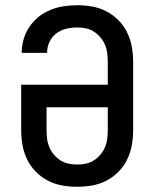

<svg xmlns="http://www.w3.org/2000/svg" viewBox="-20 -702 590 734"><path d="M275 12Q246 12 217.5 7Q189 2 163 -11.5Q137 -25 116.5 -46Q96 -67 83.5 -93Q71 -119 66 -147.5Q61 -176 61 -205V-378H392V-465Q392 -482 390 -498.5Q388 -515 381.5 -530.5Q375 -546 364 -559Q353 -572 339 -581Q325 -590 308.5 -593.5Q292 -597 275 -597Q254 -597 233 -592Q212 -587 195 -574Q178 -561 169 -541.5Q160 -522 160 -500H63Q63 -527 70.5 -552.5Q78 -578 92.5 -599.5Q107 -621 127.5 -637.5Q148 -654 172.5 -664Q197 -674 223 -678Q249 -682 275 -682Q304 -682 332.5 -677Q361 -672 387 -658.5Q413 -645 433.5 -624Q454 -603 466.5 -577Q479 -551 484 -522.5Q489 -494 489 -465V-205Q489 -176 484 -147.5Q479 -119 466.5 -93Q454 -67 433.5 -46Q413 -25 387 -11.5Q361 2 332.5 7Q304 12 275 12ZM275 -73Q292 -73 308.5 -76.5Q325 -80 339 -89Q353 -98 364 -111Q375 -124 381.5 -139.5Q388 -155 390 -171.5Q392 -188 392 -205V-292H158V-205Q158 -188 160 -171.5Q162 -155 168.5 -139.5Q175 -124 186 -111Q197 -98 211 -89Q225 -80 241.5 -76.5Q258 -73 275 -73Z"/></svg>

Font: Lode Dark Term
Style: Bold
Weight: 700
Monospace: yes
Designer: Belleve Invis
Foundry: Belleve Invis
Version: Version 29.2.0